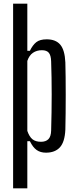

<svg xmlns="http://www.w3.org/2000/svg" viewBox="-20 -820 427 1040"><path d="M51 200V-800H128V-545H142Q157 -576 176.5 -591.5Q196 -607 233 -607Q282 -607 306.5 -578Q331 -549 334 -482Q335 -449 335.5 -403Q336 -357 336 -305.5Q336 -254 335.5 -205.5Q335 -157 334 -118Q331 -51 304.5 -22Q278 7 229 7Q199 7 178.5 -7.5Q158 -22 142 -55H128V200ZM202 -52Q228 -52 242 -66Q256 -80 257 -112Q263 -317 257 -488Q256 -520 244.5 -534Q233 -548 207 -548Q179 -548 158.5 -534Q138 -520 128 -490V-111Q139 -79 156 -65.5Q173 -52 202 -52Z"/></svg>

Font: Big Shoulders Display Medium
Style: Regular
Weight: 500
Designer: Patric King
Foundry: XO Type Co
Version: Version 1.000; ttfautohint (v1.8.2)